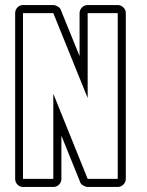

<svg xmlns="http://www.w3.org/2000/svg" viewBox="-20 -740 582 760"><path d="M40 -688Q40 -701 49 -710.5Q58 -720 71 -720H191Q199 -720 209 -714Q219 -708 221 -700L295 -518V-688Q295 -701 304.5 -710.5Q314 -720 327 -720H446Q459 -720 468.5 -710.5Q478 -701 478 -688V-32Q478 -19 468.5 -9.5Q459 0 446 0H327Q319 0 309 -6Q299 -12 297 -20L223 -203V-32Q223 -19 214 -9.5Q205 0 191 0H71Q58 0 49 -9.5Q40 -19 40 -32ZM71 -32H191V-369L327 -32H446V-688H327V-352L191 -688H71Z"/></svg>

Font: Lichte PostBus
Style: Regular
Weight: 400
Designer: Peter Wiegel
Version: Version 1.001